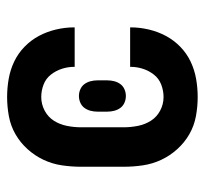

<svg xmlns="http://www.w3.org/2000/svg" viewBox="-38 -530 576 540"><g transform="rotate(90 250.0 -260.0)"><path d="M253 8Q227 8 201.5 3.5Q176 -1 153 -12Q130 -23 111.5 -41Q93 -59 81 -81.5Q69 -104 63 -129.5Q57 -155 57 -180V-182H168V-181Q168 -163 173.5 -146Q179 -129 190 -115Q201 -101 218 -94.5Q235 -88 253 -88Q273 -88 291 -97.5Q309 -107 319.5 -123.5Q330 -140 334 -160Q338 -180 338 -200V-320Q338 -340 334 -360Q330 -380 319.5 -396.5Q309 -413 291 -422.5Q273 -432 253 -432Q235 -432 218 -425.5Q201 -419 190 -405Q179 -391 173.5 -374Q168 -357 168 -339V-338H57V-340Q57 -365 63 -390.5Q69 -416 81 -438.5Q93 -461 111.5 -479Q130 -497 153 -508Q176 -519 201.5 -523.5Q227 -528 253 -528Q280 -528 307 -523Q334 -518 357.5 -504.5Q381 -491 399.5 -470.5Q418 -450 429.5 -425.5Q441 -401 445 -374Q449 -347 449 -320V-200Q449 -173 445 -146Q441 -119 429.5 -94.5Q418 -70 399.5 -49.5Q381 -29 357.5 -15.5Q334 -2 307 3Q280 8 253 8ZM250 -194Q240 -194 231 -198Q222 -202 216.5 -209.5Q211 -217 208.5 -226.5Q206 -236 206 -246V-274Q206 -284 208.5 -293.5Q211 -303 216.5 -310.5Q222 -318 231 -322Q240 -326 250 -326Q260 -326 269 -322Q278 -318 283.5 -310.5Q289 -303 291.5 -293.5Q294 -284 294 -274V-246Q294 -236 291.5 -226.5Q289 -217 283.5 -209.5Q278 -202 269 -198Q260 -194 250 -194Z"/></g></svg>

Font: Iosevka SS18
Style: Bold
Weight: 700
Monospace: yes
Designer: Belleve Invis
Foundry: Belleve Invis
Version: Version 25.1.1; ttfautohint (v1.8.4)